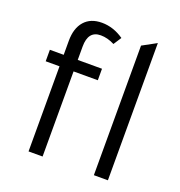

<svg xmlns="http://www.w3.org/2000/svg" viewBox="-119 -747 796 848"><g transform="rotate(20 279.0 -322.5)"><path d="M42 -454H107V-520Q107 -579 136 -612Q165 -645 218 -645Q272 -645 321 -611L297 -574Q264 -591 232 -591Q173 -591 173 -517V-454H287V-400H173V0H107V-400H42ZM480 -645V0H414V-609Z"/></g></svg>

Font: Tajawal
Style: Regular
Weight: 400
Designer: Boutros Fonts
Foundry: Created by Boutros International 2017
Version: Version 1.700